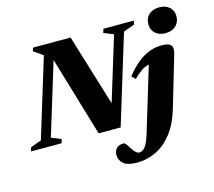

<svg xmlns="http://www.w3.org/2000/svg" viewBox="-163 -880 1451 1301"><g transform="rotate(-15 562.5 -229.0)"><path d="M598.5 -113.5 546.5 -65 716.5 -621 648.5 -649 656.5 -676H870.5L863 -649L786.5 -621.5L596.5 0H442L263.5 -600L294.5 -620L121.5 -55L190 -27.5L182 0H-32.5L-24.5 -27.5L51.5 -55L220.5 -607L155.5 -652.5L162.5 -676H426.5ZM958.5 -626Q958.5 -653.5 970.8 -674.5Q983 -695.5 1005.8 -707Q1028.5 -718.5 1059.5 -718.5Q1102.5 -718.5 1129.5 -694.8Q1156.5 -671 1156.5 -630.5Q1156.5 -603.5 1144.2 -582.5Q1132 -561.5 1109.5 -549.8Q1087 -538 1055.5 -538Q1012.5 -538 985.5 -562.2Q958.5 -586.5 958.5 -626ZM970.5 -29.5Q940.5 71.5 890 135.5Q839.5 199.5 776.2 229.5Q713 259.5 644 259.5Q578 259.5 549 235Q520 210.5 520 172.5Q520 146 536.8 127.8Q553.5 109.5 587 109.5Q593.5 109.5 602.5 119.5Q611.5 129.5 625 152.5Q639.5 175.5 651.8 186.2Q664 197 673.5 197Q686.5 197 697.5 191Q708.5 185 718 172Q727.5 159 736.8 137.5Q746 116 755.5 85.5L903.5 -404L939.5 -366.5Q908.5 -367.5 883.2 -360.5Q858 -353.5 834 -336.5Q810 -319.5 780.5 -290.5L755.5 -315Q797.5 -368.5 839.2 -401.8Q881 -435 922.5 -450.2Q964 -465.5 1004.5 -465.5Q1041 -465.5 1059 -457Q1077 -448.5 1080.2 -430.2Q1083.5 -412 1074.5 -382Z"/></g></svg>

Font: Newsreader 16pt 16pt ExtraBold
Style: Italic
Weight: 800
Italic angle: -17°
Version: Version 1.003